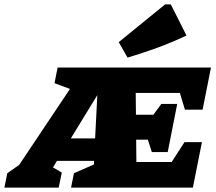

<svg xmlns="http://www.w3.org/2000/svg" viewBox="-100 -850 979 870"><path d="M-80 0 -67 -65 -13 -103 217 -447 147 -473 161 -544H856L818 -353H738L715 -429H515L516 -330H595L631 -379H703L660 -161H588L570 -217H517L518 -116H678L736 -206H815L774 0H222L235 -65L326 -105V-121H158L140 -91Q160 -81 180 -68L166 0ZM221 -223H331L341 -419ZM478 -589 438 -659 648 -830H674L745 -689Q679 -658 612.5 -633.5Q546 -609 478 -589Z"/></svg>

Font: Piazzolla SC Black
Style: Italic
Weight: 900
Italic angle: -11.3°
Designer: Juan Pablo del Peral
Foundry: Huerta Tipografica
Version: Version 1.330